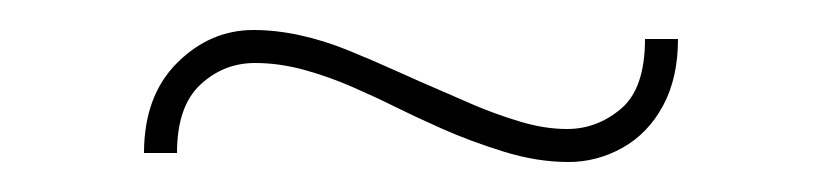

<svg xmlns="http://www.w3.org/2000/svg" viewBox="-20 -359 550 128"><path d="M243 -288Q231 -294 215 -301Q199 -308 182.5 -312.5Q166 -317 150 -317Q129 -317 113.5 -302.5Q98 -288 98 -257H76Q76 -295 98 -317Q120 -339 149 -339Q164 -339 180 -335.5Q196 -332 212 -325.5Q228 -319 243.5 -312Q259 -305 273 -299Q282 -295 296 -289Q310 -283 326.5 -278Q343 -273 358 -273Q378 -273 394 -286.5Q410 -300 410 -333H432Q432 -307 422 -288.5Q412 -270 395 -260.5Q378 -251 359 -251Q338 -251 315.5 -258Q293 -265 274 -273.5Q255 -282 243 -288Z"/></svg>

Font: Mach Thin
Style: Regular
Weight: 250
Version: Version 1.002